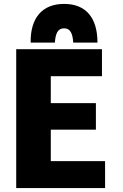

<svg xmlns="http://www.w3.org/2000/svg" viewBox="-20 -953 630 983"><path d="M518 10H63V-701H502V-563H240V-425H471V-289H240V-128H518ZM308 -933C421 -933 479 -861 479 -735H355C352 -780 341 -808 308 -808C275 -808 264 -780 261 -735H137C135 -861 196 -933 308 -933Z"/></svg>

Font: Repo ExtraBold
Style: Bold
Weight: 700
Designer: Stefan Peev
Foundry: Context Ltd
Version: Version 1.502